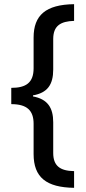

<svg xmlns="http://www.w3.org/2000/svg" viewBox="-20 -738 411 920"><path d="M335 162V82C267 81 235 56 235 -5V-152C235 -222 208 -263 138 -276V-281C207 -293 235 -332 235 -405V-551C235 -615 271 -636 335 -638V-718C199 -716 141 -665 141 -558V-411C141 -342 105 -317 34 -317V-239C109 -239 141 -209 141 -145V0C141 112 202 160 335 162Z"/></svg>

Font: Noto Sans Thai Looped Condensed Medium
Style: Regular
Weight: 500
Width: 3
Designer: Sasikarn Vongin, Ben Mitchell
Foundry: The Fontpad Ltd
Version: Version 1.001